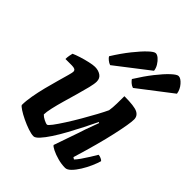

<svg xmlns="http://www.w3.org/2000/svg" viewBox="-217 -910 1036 1036"><g transform="rotate(45 300.5 -392.0)"><path d="M216 0Q199 0 172.5 -9Q146 -18 119 -31Q92 -44 73 -56.5Q54 -69 52 -75Q52 -106 59 -145.5Q66 -185 76.5 -226.5Q87 -268 97.5 -304.5Q108 -341 115 -366.5Q122 -392 122 -398Q122 -409 114 -413Q106 -417 92 -417H43Q43 -430 45.5 -443.5Q48 -457 50 -464Q65 -471 91.5 -479.5Q118 -488 145 -494Q172 -500 186 -500Q212 -500 230.5 -487.5Q249 -475 249 -450Q249 -433 241 -400.5Q233 -368 221.5 -328Q210 -288 198.5 -248Q187 -208 179.5 -174.5Q172 -141 172 -123Q181 -113 198 -104.5Q215 -96 223 -96Q229 -96 246 -118.5Q263 -141 286 -177Q309 -213 332.5 -253.5Q356 -294 375.5 -330Q395 -366 405 -388Q409 -412 409.5 -444Q410 -476 410 -500Q486 -500 511 -487.5Q536 -475 536 -448Q536 -416 514.5 -318.5Q493 -221 448 -73L459 -66Q469 -76 483 -96Q497 -116 511 -138.5Q525 -161 535 -178Q544 -178 555 -173Q566 -168 569 -163Q563 -142 551 -114.5Q539 -87 522.5 -60.5Q506 -34 489 -17Q472 0 457 0Q429 0 400 -8Q371 -16 350 -26.5Q329 -37 326 -44L376 -188Q387 -223 398.5 -253.5Q410 -284 416 -301L411 -304Q395 -270 374 -229Q353 -188 331 -147.5Q309 -107 287 -73.5Q265 -40 246.5 -20Q228 0 216 0ZM411 -564Q398 -568 387.5 -577.5Q377 -587 373 -594Q408 -650 441.5 -692.5Q475 -735 501.5 -759.5Q528 -784 540 -784Q557 -784 577 -761Q597 -738 601 -710ZM237 -564Q225 -568 213.5 -577.5Q202 -587 199 -594Q234 -650 268 -692.5Q302 -735 328 -759.5Q354 -784 366 -784Q377 -784 390 -773Q403 -762 413.5 -745Q424 -728 426 -710Z"/></g></svg>

Font: Texturina ExtraBold
Style: Italic
Weight: 800
Italic angle: -11°
Designer: Guillermo Torres Carreño
Foundry: Omnibus-Type
Version: Version 1.002; ttfautohint (v1.8.3)